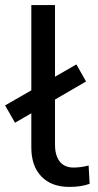

<svg xmlns="http://www.w3.org/2000/svg" viewBox="-27 -725 384 754"><path d="M245 9Q175 9 135.5 -32Q96 -73 96 -146V-705H189V-156Q189 -128 197.5 -108Q206 -88 222 -77.5Q238 -67 261 -67Q276 -67 290.5 -69Q305 -71 321 -75L325 -3Q307 3 288.5 6Q270 9 245 9ZM32 -243 -7 -311 273 -472 311 -405Z"/></svg>

Font: Nunito Sans 6pt
Style: Regular
Weight: 400
Version: Version 3.101;gftools[0.9.27]